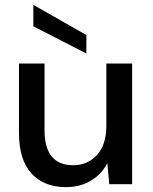

<svg xmlns="http://www.w3.org/2000/svg" viewBox="-20 -757 630 789"><path d="M523 -496V0H429L421 -87Q398 -41 353.5 -14.5Q309 12 251 12Q161 12 109.5 -44Q58 -100 58 -211V-496H163V-222Q163 -78 281 -78Q340 -78 378.5 -120Q417 -162 417 -240V-496ZM335 -537 117 -649V-737L335 -613Z"/></svg>

Font: DeepMind Sans Medium
Style: Regular
Weight: 500
Designer: Jonny Pinhorn / Modifications: Colophon Foundry
Foundry: Colophon Foundry
Version: Version 1.002; ttfautohint (v1.8.2)